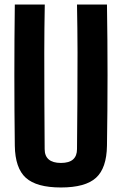

<svg xmlns="http://www.w3.org/2000/svg" viewBox="-20 -820 538 849"><path d="M249.5 9Q141.5 9 94.2 -33.8Q47 -76.5 45.5 -175.5Q43.5 -331 43.5 -488Q43.5 -645 45.5 -800H178Q176 -696.5 175.8 -588.5Q175.5 -480.5 176.2 -372.2Q177 -264 177.5 -160.5Q177.5 -130.5 195.5 -115Q213.5 -99.5 249.5 -99.5Q285.5 -99.5 303 -115Q320.5 -130.5 320.5 -160.5Q321.5 -264 322.2 -372.2Q323 -480.5 322.8 -588.5Q322.5 -696.5 320.5 -800H453Q455.5 -645 455.5 -488Q455.5 -331 453 -175.5Q451.5 -76.5 404.5 -33.8Q357.5 9 249.5 9Z"/></svg>

Font: Big Shoulders Text Thin ExtraBold
Style: Regular
Weight: 800
Version: Version 2.002